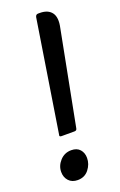

<svg xmlns="http://www.w3.org/2000/svg" viewBox="-120 -593 399 639"><g transform="rotate(-20 79.0 -273.0)"><path d="M39 -146Q30 -146 33 -154L95 -547Q97 -556 105 -556H111Q140 -556 153 -538.5Q166 -521 158 -485L94 -154Q93 -146 85 -146ZM40 10Q20 10 8.5 -2.5Q-3 -15 -3 -34Q-3 -56 13 -73.5Q29 -91 53 -91Q73 -91 83.5 -79Q94 -67 94 -49Q94 -27 79.5 -8.5Q65 10 40 10Z"/></g></svg>

Font: Zain
Style: Italic
Weight: 400
Italic angle: -10°
Designer: Zain,Boutros
Foundry: Mobile Telecommunications Company (Zain), 2024
Version: Version 1.51; ttfautohint (v1.8.4)